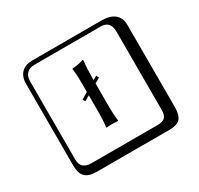

<svg xmlns="http://www.w3.org/2000/svg" viewBox="-195 -992 1490 1441"><g transform="rotate(-30 550.0 -271.0)"><path d="M606 -415 618.2 -393.1 573.2 -366.7V-190.9Q573.2 -89.8 581.1 -41L579.1 -39.1Q555.2 -41 528.8 -41Q528.8 -41 478 -39.1L477.1 -41Q484.9 -86.9 484.9 -190.9V-315.4L439.9 -289.1L428.2 -311L484.9 -344.2V-405.8Q484.9 -503.9 477.1 -546.9L479 -549.8Q535.2 -553.7 574.2 -567.9Q581.1 -567.9 581.1 -561Q573.2 -500 573.2 -419.9V-395.5ZM249 -717.8Q204.1 -717.8 179.9 -693.8Q155.8 -669.9 155.8 -625V53.2Q155.8 136.2 249 136.2H820.8Q865.7 136.2 884.8 117.2Q903.8 98.1 903.8 53.2V-625Q903.8 -717.8 820.8 -717.8ZM1000 84Q1000 152.8 973.4 182.4Q946.8 211.9 880.9 211.9H249Q181.2 211.9 150.6 181.4Q120.1 150.9 120.1 84V-625Q120.1 -687 154.1 -720.5Q188 -753.9 249 -753.9H851.1Q920.9 -753.9 960.4 -721.9Q1000 -689.9 1000 -625Z"/></g></svg>

Font: Linux Biolinum Keyboard O
Style: Regular
Weight: 700
Designer: Philipp H. Poll
Foundry: Philipp H. Poll
Version: Version 0.6.1